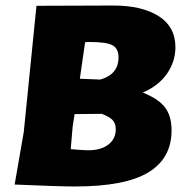

<svg xmlns="http://www.w3.org/2000/svg" viewBox="-20 -668 670 695"><path d="M390 -648Q494 -648 554.5 -609.5Q615 -571 615 -497Q615 -446 585 -402Q555 -358 497 -333Q554 -310 577.5 -279Q601 -248 601 -196Q601 -95 517 -44Q433 7 251 7Q194 7 33 0L66 -190L112 -647ZM305 -516Q294 -516 288 -515L269 -383L343 -380Q409 -399 409 -460Q409 -492 387.5 -504Q366 -516 305 -516ZM243 -210 236 -128Q286 -124 299 -124Q345 -124 372 -144.5Q399 -165 399 -200Q399 -222 387 -234Q375 -246 348 -256L250 -255Z"/></svg>

Font: Alegreya Sans SC Black
Style: Italic
Weight: 900
Italic angle: -7°
Designer: Juan Pablo del Peral
Foundry: Huerta Tipografica
Version: Version 2.007